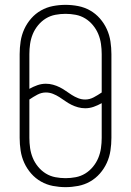

<svg xmlns="http://www.w3.org/2000/svg" viewBox="-20 -763 540 791"><path d="M250 8Q224 8 198 3Q172 -2 149 -15Q126 -28 108.5 -48Q91 -68 80 -92Q69 -116 65 -142.5Q61 -169 61 -195V-540Q61 -566 65 -592.5Q69 -619 80 -643Q91 -667 108.5 -687Q126 -707 149 -720Q172 -733 198 -738Q224 -743 250 -743Q276 -743 302 -738Q328 -733 351 -720Q374 -707 391.5 -687Q409 -667 420 -643Q431 -619 435 -592.5Q439 -566 439 -540V-195Q439 -169 435 -142.5Q431 -116 420 -92Q409 -68 391.5 -48Q374 -28 351 -15Q328 -2 302 3Q276 8 250 8ZM331 -353Q349 -353 366 -362Q383 -371 399 -382V-540Q399 -561 396 -582Q393 -603 385 -622.5Q377 -642 363 -659Q349 -676 331 -687Q313 -698 292 -702Q271 -706 250 -706Q229 -706 208 -702Q187 -698 169 -687Q151 -676 137 -659Q123 -642 115 -622.5Q107 -603 104 -582Q101 -561 101 -540V-397Q117 -406 134 -412Q151 -418 169 -418Q184 -418 198.5 -414Q213 -410 226 -403.5Q239 -397 251 -388.5Q263 -380 275.5 -372Q288 -364 302 -358.5Q316 -353 331 -353ZM250 -29Q271 -29 292 -33Q313 -37 331 -48Q349 -59 363 -76Q377 -93 385 -112.5Q393 -132 396 -153Q399 -174 399 -195V-338Q383 -329 366 -323Q349 -317 331 -317Q316 -317 301.5 -321Q287 -325 274 -331.5Q261 -338 249 -346.5Q237 -355 224.5 -363Q212 -371 198 -376.5Q184 -382 169 -382Q151 -382 134 -373Q117 -364 101 -353V-195Q101 -174 104 -153Q107 -132 115 -112.5Q123 -93 137 -76Q151 -59 169 -48Q187 -37 208 -33Q229 -29 250 -29Z"/></svg>

Font: Iosevka Term Curly Extralight
Style: Regular
Weight: 200
Designer: Belleve Invis
Foundry: Belleve Invis
Version: Version 32.3.0